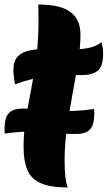

<svg xmlns="http://www.w3.org/2000/svg" viewBox="-29 -770 475 847"><path d="M256 -63Q256 -21 259.5 10.5Q263 42 270 57Q193 57 150.5 38Q108 19 91.5 -20.5Q75 -60 75 -122Q75 -184 85 -245.5Q95 -307 108 -373.5Q121 -440 131 -516.5Q141 -593 141 -685Q141 -701 140.5 -717.5Q140 -734 140 -750Q239 -750 282.5 -716.5Q326 -683 326 -618Q326 -564 315.5 -497Q305 -430 291 -355.5Q277 -281 266.5 -206.5Q256 -132 256 -63ZM419 -584Q422 -572 424 -559Q426 -546 426 -534Q426 -477 402 -458Q378 -439 338 -439Q282 -439 241 -437.5Q200 -436 167.5 -431.5Q135 -427 104 -419Q73 -411 37 -398Q35 -413 32.5 -429.5Q30 -446 30 -461Q30 -501 49.5 -521Q69 -541 101.5 -547.5Q134 -554 174 -554Q200 -554 227 -552.5Q254 -551 279 -551Q319 -551 356.5 -557.5Q394 -564 419 -584ZM305 -179Q250 -179 204.5 -184.5Q159 -190 115 -190Q94 -190 74.5 -189Q55 -188 35 -186Q15 -184 -8 -181Q-8 -186 -8.5 -190.5Q-9 -195 -9 -200Q-9 -226 -3.5 -246.5Q2 -267 19.5 -279Q37 -291 72 -291Q128 -291 173 -285.5Q218 -280 262 -280Q284 -280 303.5 -281Q323 -282 343 -284Q363 -286 386 -289Q386 -284 386.5 -279.5Q387 -275 387 -270Q387 -244 381.5 -223.5Q376 -203 358.5 -191Q341 -179 305 -179Z"/></svg>

Font: Merienda Black
Style: Regular
Weight: 900
Designer: Eduardo Rodriguez Tunni
Foundry: Eduardo Rodriguez Tunni
Version: Version 2.001